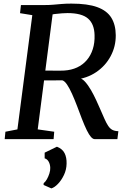

<svg xmlns="http://www.w3.org/2000/svg" viewBox="-20 -771 706 1064"><path d="M6 0 10 -41 76.5 -54 159 -687 91 -698 96 -743H228Q253.5 -743 275.8 -745Q298 -747 322 -749Q346 -751 376 -751Q465.5 -751 519 -731.5Q572.5 -712 596.8 -673Q621 -634 621.5 -576Q622 -513.5 593.2 -459.8Q564.5 -406 513 -371.2Q461.5 -336.5 394 -329.5L416 -337.5Q432.5 -338.5 450 -319.5Q467.5 -300.5 483.8 -272.5Q500 -244.5 512.8 -216.5Q525.5 -188.5 533 -171.5Q548.5 -136 559.2 -111.8Q570 -87.5 580 -72.8Q590 -58 603 -51.2Q616 -44.5 636 -44L630.5 0H504.5Q495 0 484.2 -12Q473.5 -24 461.2 -48.8Q449 -73.5 434 -112Q421 -147 407.2 -183Q393.5 -219 379.5 -250.2Q365.5 -281.5 351.8 -302Q338 -322.5 325 -326Q323 -326 309 -325.8Q295 -325.5 276.2 -325.5Q257.5 -325.5 239.2 -325.5Q221 -325.5 210 -325.5L217 -380Q227.5 -380 245.5 -379.8Q263.5 -379.5 282.5 -379.5Q301.5 -379.5 316.2 -379.5Q331 -379.5 335.5 -380Q375.5 -382.5 407.2 -397.2Q439 -412 461 -437.8Q483 -463.5 494.2 -498.8Q505.5 -534 504 -577Q502.5 -638 467.8 -668.2Q433 -698.5 354 -698.5Q344 -698.5 323.5 -697.2Q303 -696 282.5 -693.2Q262 -690.5 253 -686.5L276 -726L189 -54L280.5 -41L277 0ZM221.5 254 222 244Q231.5 237 239.8 222.5Q248 208 253.5 191Q259 174 258.5 159Q258 140.5 250 125.5Q242 110.5 227.5 106.5V75L295.5 42Q326 54 338 78Q350 102 349 135.5Q348.5 169 334.5 198.5Q320.5 228 301.2 248Q282 268 264.5 273Z"/></svg>

Font: Merriweather 20pt Medium
Style: Italic
Weight: 500
Italic angle: -7.8°
Version: Version 2.101